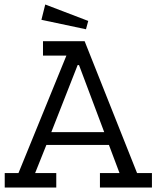

<svg xmlns="http://www.w3.org/2000/svg" viewBox="-20 -833 695 853"><path d="M372 -740 362 -703 164 -745 181 -813ZM655 0H424V-64H511L464 -189H186L136 -64H230V0H1V-64H62L275 -586H171V-650H356L589 -64H655ZM443 -246 331 -544H325L208 -246Z"/></svg>

Font: Zilla Slab
Style: Regular
Weight: 400
Designer: Typotheque.com
Foundry: Typotheque type foundry
Version: Version 1.1; 2017; ttfautohint (v1.6)